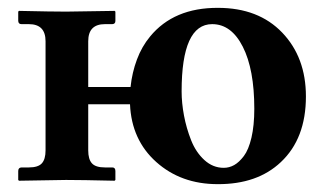

<svg xmlns="http://www.w3.org/2000/svg" viewBox="-20 -464 814 494"><path d="M97.2 -357.9Q97.2 -401.9 54.2 -401.9H35.2Q27.3 -401.9 26.9 -410.2V-434.1L28.8 -436Q113.8 -434.1 149.9 -434.1Q149.9 -434.1 274.9 -436L276.9 -434.1V-410.2Q276.9 -402.3 269 -401.9H250Q207 -401.9 207 -357.9V-240.2H315.9Q319.8 -277.3 332.3 -310.8Q344.7 -344.2 366.2 -370.1Q427.2 -444.3 541 -443.8Q645 -443.8 706.1 -380.1Q767.1 -316.4 767.1 -215.8Q767.1 -107.4 702.6 -46.9Q642.1 10.3 540 9.8Q445.8 9.8 382.1 -47.1Q318.4 -104 314.5 -195.8H207V-77.1Q207 -54.2 216.6 -43.7Q226.1 -33.2 250 -33.2H269Q276.9 -33.2 276.9 -23.9V-1L274.9 1Q189 -1 149.9 -1L28.8 1L26.9 -1V-23.9Q26.9 -32.7 35.2 -33.2H54.2Q78.1 -33.2 87.6 -43.7Q97.2 -54.2 97.2 -77.1ZM525.9 -401.9Q447.3 -401.9 447.3 -229Q447.3 -199.2 453.4 -166.7Q459.5 -134.3 471.7 -103.3Q483.9 -72.3 505.9 -52.2Q527.8 -32.2 555.7 -32.2Q569.8 -32.2 582.5 -39.3Q595.2 -46.4 607.4 -62.5Q619.6 -78.6 627 -109.9Q634.3 -141.1 634.3 -184.1Q634.3 -285.6 604.7 -343.8Q575.2 -401.9 525.9 -401.9Z"/></svg>

Font: Linux Libertine
Style: Bold
Weight: 700
Designer: Philipp H. Poll
Foundry: Philipp H. Poll
Version: Version 5.0.3